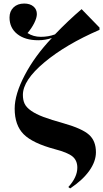

<svg xmlns="http://www.w3.org/2000/svg" viewBox="-20 -824 576 1073"><path d="M372.1 229 361.8 221.2Q412.1 166.5 412.1 112.8Q412.1 72.8 385.3 50.5Q358.4 28.3 287.1 9.8Q162.6 -23.4 112.3 -73.7Q62 -124 62 -216.8Q62 -296.9 118.4 -404.3Q174.8 -511.7 270 -611.8Q232.9 -599.1 193.8 -599.1Q120.1 -599.1 76.7 -633.5Q33.2 -668 33.2 -726.1Q33.2 -761.2 55.7 -782.7Q78.1 -804.2 115.2 -804.2Q147.5 -804.2 166.7 -788.1Q186 -772 186 -745.1Q186 -725.1 171.6 -695.8Q157.2 -666.5 133.8 -639.2Q166.5 -618.2 208 -618.2Q251 -618.2 287.1 -631.8Q361.8 -709.5 436 -772.9L536.1 -669.9V-657.2Q347.7 -575.7 227.8 -475.3Q107.9 -375 107.9 -293.9Q107.9 -264.6 117.7 -244.1Q127.4 -223.6 154.3 -204.8Q181.2 -186 223.4 -170.2Q265.6 -154.3 335.9 -134.8Q439 -105.5 477.5 -71Q516.1 -36.6 516.1 26.9Q516.1 78.1 479 130.4Q441.9 182.6 372.1 229Z"/></svg>

Font: Display Regular
Style: Bold
Weight: 700
Designer: Latin by Veronika Burian and Jose Scaglione. Greek by Irene Vlachou. Cyrillic by Vera Evstafieva.
Foundry: TypeTogether
Version: Version 3.002